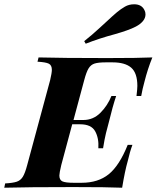

<svg xmlns="http://www.w3.org/2000/svg" viewBox="-63 -876 731 896"><path d="M648 -608Q626 -554 611 -494Q602 -462 596 -428H574Q578 -462 578 -475Q578 -535 549.5 -560Q521 -585 462 -585H431Q396 -585 378.5 -579.5Q361 -574 350.5 -557Q340 -540 330 -502L280 -316H326Q372 -316 405.5 -349.5Q439 -383 457 -428H479Q462 -377 445 -306Q438 -281 431.5 -254.5Q425 -228 418 -184H396Q399 -231 381 -263.5Q363 -296 311 -296H274L223 -106Q214 -68 214 -57Q214 -36 228.5 -29.5Q243 -23 281 -23H318Q395 -23 444.5 -63Q494 -103 533 -200H555Q543 -168 533 -124Q520 -79 507 0Q439 -3 278 -3Q65 -3 -43 0L-39 -20Q-3 -22 15 -28Q33 -34 43.5 -51Q54 -68 64 -106L171 -502Q179 -536 179 -550Q179 -572 164.5 -579Q150 -586 112 -588L117 -608Q224 -605 437 -605Q584 -605 648 -608ZM435 -776Q466 -805 483.5 -819.5Q501 -834 520 -845Q539 -856 563 -856Q598 -856 611 -829Q616 -820 616 -809Q616 -792 604 -777.5Q592 -763 571 -752Q554 -743 528.5 -734Q503 -725 475 -717Q400 -697 337 -672L330 -684Q369 -715 399 -743Q429 -771 435 -776Z"/></svg>

Font: Playfair Display SC
Style: Bold Italic
Weight: 700
Italic angle: -14°
Designer: Claus Eggers Sørensen
Foundry: Claus Eggers Sørensen
Version: Version 1.200; ttfautohint (v1.6)